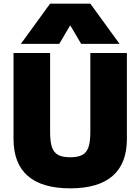

<svg xmlns="http://www.w3.org/2000/svg" viewBox="-20 -1020 768 1050"><path d="M54 -260V-730H254V-300Q254 -245 264 -215.5Q274 -186 297.5 -173Q321 -160 364 -160Q407 -160 430.5 -173Q454 -186 464 -215.5Q474 -245 474 -300V-730H674V-260Q674 -126 596 -58Q518 10 364 10Q210 10 132 -58Q54 -126 54 -260ZM254 -1000H474L634 -780H424L365 -880H363L304 -780H94Z"/></svg>

Font: Enso Black
Style: Regular
Weight: 900
Designer: Coji Morishita
Foundry: UNDERFOREST DESIGN
Version: Version 1.000